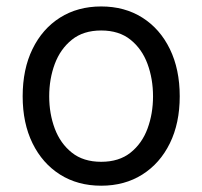

<svg xmlns="http://www.w3.org/2000/svg" viewBox="-20 -573 636 604"><path d="M298.3 11.2Q224.6 11.2 168.9 -23.9Q113.3 -59.1 82.3 -122.3Q51.3 -185.5 51.3 -270Q51.3 -355.5 82.3 -418.9Q113.3 -482.4 168.9 -517.6Q224.6 -552.7 298.3 -552.7Q372.1 -552.7 427.7 -517.6Q483.4 -482.4 514.4 -418.7Q545.4 -355 545.4 -270Q545.4 -185.5 514.4 -122.3Q483.4 -59.1 427.7 -23.9Q372.1 11.2 298.3 11.2ZM298.3 -64Q354.5 -64 390.6 -92.8Q426.8 -121.6 444.1 -168.5Q461.4 -215.3 461.4 -270Q461.4 -324.7 444.1 -371.8Q426.8 -418.9 390.6 -448Q354.5 -477.1 298.3 -477.1Q242.2 -477.1 206.1 -448Q169.9 -418.9 152.3 -371.8Q134.8 -324.7 134.8 -270Q134.8 -215.3 152.3 -168.5Q169.9 -121.6 206.1 -92.8Q242.2 -64 298.3 -64Z"/></svg>

Font: Sahel VF Regular
Style: Regular
Weight: 400
Foundry: Saber Rastikerdar (saber.rastikerdar@gmail.com)
Version: Version 3.4.0